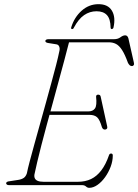

<svg xmlns="http://www.w3.org/2000/svg" viewBox="-20 -888 663 921"><path d="M205 -353.5H402.5Q425.5 -353.5 435.5 -367.8Q445.5 -382 441 -423.5Q440.5 -428.5 443.2 -431.2Q446 -434 450.5 -434Q456.5 -434 459.5 -431.2Q462.5 -428.5 463 -424L494 -282.5Q496 -274.5 492.8 -270.8Q489.5 -267 485 -266.5Q479 -266 475.2 -268.8Q471.5 -271.5 469 -277.5Q458.5 -314 445.8 -325.5Q433 -337 409.5 -337H199.5ZM373 0H22.5Q16 0 12.8 -2.8Q9.5 -5.5 9.5 -9Q9.5 -13 13.8 -15.5Q18 -18 25 -18.5L67 -25Q83.5 -27.5 93.8 -34.5Q104 -41.5 109 -57Q113 -78 122.5 -113.8Q132 -149.5 144.5 -194.8Q157 -240 171.2 -290.8Q185.5 -341.5 199.5 -392.5Q213.5 -443.5 226.5 -491Q239.5 -538.5 249.5 -577.5Q259.5 -616.5 264.5 -641.5Q268 -654.5 264.2 -664.2Q260.5 -674 250 -675.5L212.5 -681.5Q205 -682.5 201.2 -685Q197.5 -687.5 197.5 -691Q197.5 -695.5 201.8 -697.8Q206 -700 213 -700H527Q545.5 -700 557.8 -709.2Q570 -718.5 580.5 -718.5Q592 -718.5 596 -703.5L622 -588.5Q624.5 -580 621.2 -575.5Q618 -571 613 -571Q606.5 -571 602.2 -575Q598 -579 594 -586Q579 -627.5 565.2 -648.5Q551.5 -669.5 536.5 -677.2Q521.5 -685 503 -685H311Q301.5 -647 288.8 -599.8Q276 -552.5 261.8 -500Q247.5 -447.5 232.8 -393.2Q218 -339 204 -287.8Q190 -236.5 178.5 -191.5Q167 -146.5 158.8 -111.8Q150.5 -77 146.5 -57Q143 -44 146.2 -34.8Q149.5 -25.5 160 -20.8Q170.5 -16 188.5 -16H354Q389 -16 416.8 -29.2Q444.5 -42.5 466 -70.8Q487.5 -99 503 -144Q505.5 -151.5 513 -151.5Q521 -151.5 521 -142Q521 -115.5 510.8 -88.2Q500.5 -61 484 -38Q467.5 -15 447.5 -1Q427.5 13 408 13Q399.5 13 392.5 6.5Q385.5 0 373 0ZM443 -834Q410.5 -834 383.5 -815.5Q356.5 -797 334.5 -755.5Q332.5 -751 330.5 -749.8Q328.5 -748.5 326 -748.5Q323.5 -748.5 322 -750.2Q320.5 -752 321.5 -756.5Q336.5 -805.5 371.8 -836.8Q407 -868 452.5 -868Q498 -868 516.8 -836.8Q535.5 -805.5 524.5 -756.5Q523.5 -752 520.8 -750.2Q518 -748.5 516 -748.5Q514 -748.5 512.5 -749.8Q511 -751 510.5 -755.5Q510 -797 493 -815.5Q476 -834 443 -834Z"/></svg>

Font: Fraunces Thin
Style: Italic
Weight: 250
Italic angle: -16°
Version: Version 1.000;[b76b70a41]